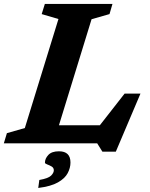

<svg xmlns="http://www.w3.org/2000/svg" viewBox="-44 -727 759 974"><path d="M420.5 -629.5 255 -91.5H462.5L588 -252H668.5L543.5 42.5H475.5L449 0H-24.5L-9 -51.5L82 -77.5L252.5 -630.5L167.5 -655.5L183.5 -707H526.5L511.5 -655.5ZM184 98Q184 77.5 201.2 59Q218.5 40.5 255 40.5Q313.5 40.5 313.5 97.5Q313.5 124.5 299.5 151.2Q285.5 178 250 198.2Q214.5 218.5 150 226.5L155.5 186Q201 178 215 164Q229 150 229 137Q229 124 217.8 117.5Q206.5 111 195.2 107Q184 103 184 98Z"/></svg>

Font: Newsreader 6pt SemiBold
Style: Italic
Weight: 600
Italic angle: -17°
Designer: Hugues Gentile
Foundry: Production Type
Version: Version 1.003; ttfautohint (v1.8.3)